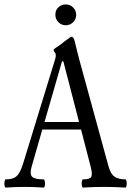

<svg xmlns="http://www.w3.org/2000/svg" viewBox="-22 -844 599 867"><path d="M4 3Q0 3 -1.5 -6Q-3 -15 -1.5 -24.5Q0 -34 4 -34Q36 -34 52 -47.5Q68 -61 81 -101L228 -580Q229 -585 229.5 -588.5Q230 -592 230 -596Q230 -602 225 -608Q220 -614 220 -618Q220 -622 234 -631Q241 -635 252.5 -643.5Q264 -652 272 -659Q297 -678 301 -678Q311 -678 316 -655Q321 -633 326.5 -612Q332 -591 336 -575L468 -93Q477 -59 495 -46.5Q513 -34 544 -34Q548 -34 549.5 -24.5Q551 -15 549.5 -6Q548 3 544 3Q496 0 448 0Q400 0 353 3Q349 3 347.5 -6Q346 -15 347.5 -24.5Q349 -34 353 -34Q385 -34 390.5 -46.5Q396 -59 387 -93L344 -259H169L121 -92Q111 -58 123 -46Q135 -34 175 -34Q179 -34 180.5 -24.5Q182 -15 180.5 -6Q179 3 175 3Q133 0 90 0Q48 0 4 3ZM179 -293H335L264 -567H258ZM275 -730Q255 -730 241.5 -744Q228 -758 228 -777Q228 -799 242 -811.5Q256 -824 275 -824Q295 -824 308.5 -810Q322 -796 322 -777Q322 -757 308 -743.5Q294 -730 275 -730Z"/></svg>

Font: Junicode Two Beta Condensed
Style: Regular
Weight: 400
Width: 3
Designer: Peter S. Baker
Foundry: Briery Creek Software
Version: Version 1.053; ttfautohint (v1.8.4)